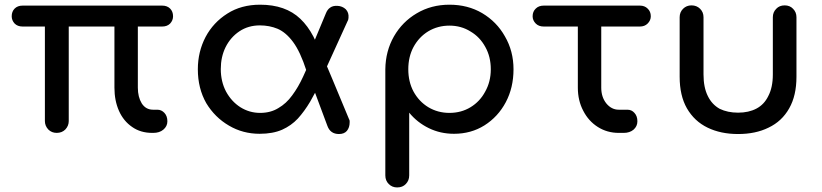

<svg xmlns="http://www.w3.org/2000/svg" viewBox="-20 -571 3532 825"><path d="M223.6 0Q202.1 0 187.5 -14.6Q172.9 -30.3 172.9 -50.8Q172.9 -186.5 172.9 -457Q149.4 -457 77.1 -457Q55.7 -457 43 -469.7Q30.3 -483.4 30.3 -501Q30.3 -521.5 43 -534.2Q55.7 -546.9 77.1 -546.9Q277.3 -546.9 676.8 -546.9Q698.2 -546.9 710.9 -534.2Q723.6 -521.5 723.6 -501Q723.6 -483.4 710.9 -469.7Q698.2 -457 676.8 -457Q641.6 -457 572.3 -457Q572.3 -391.6 572.3 -194.3Q572.3 -154.3 588.9 -127Q606.4 -99.6 637.7 -99.6Q643.6 -99.6 656.2 -99.6Q673.8 -99.6 686.5 -85.9Q699.2 -72.3 699.2 -49.8Q699.2 -28.3 681.6 -13.7Q665 0 638.7 0Q637.7 0 633.8 0Q584 0 547.9 -25.4Q510.7 -50.8 491.2 -94.7Q471.7 -138.7 471.7 -194.3Q471.7 -281.2 471.7 -457Q422.9 -457 275.4 -457Q275.4 -355.5 275.4 -50.8Q275.4 -30.3 260.7 -14.6Q246.1 0 223.6 0Z M1095.7 3.9Q1023.4 3.9 963.9 -31.2Q903.3 -66.4 866.2 -127.9Q830.1 -191.4 830.1 -273.4Q830.1 -348.6 863.3 -412.1Q896.5 -474.6 957 -512.7Q1016.6 -550.8 1097.7 -550.8Q1207 -550.8 1270.5 -490.2Q1335 -428.7 1365.2 -309.6Q1342.8 -295.9 1296.9 -266.6Q1270.5 -348.6 1239.3 -390.6Q1209 -431.6 1172.9 -447.3Q1137.7 -461.9 1096.7 -461.9Q1046.9 -461.9 1008.8 -436.5Q970.7 -411.1 949.2 -368.2Q928.7 -326.2 928.7 -274.4Q928.7 -220.7 951.2 -177.7Q974.6 -134.8 1012.7 -110.4Q1051.8 -85.9 1097.7 -85.9Q1142.6 -85.9 1175.8 -106.4Q1210 -126 1235.4 -161.1Q1261.7 -196.3 1282.2 -241.2Q1303.7 -286.1 1322.3 -335Q1335 -296.9 1359.4 -221.7Q1335.9 -174.8 1312.5 -133.8Q1288.1 -92.8 1259.8 -61.5Q1231.4 -31.2 1192.4 -13.7Q1152.3 3.9 1095.7 3.9ZM1436.5 4.9Q1399.4 4.9 1386.7 -30.3Q1355.5 -113.3 1293.9 -279.3Q1311.5 -293 1364.3 -335Q1393.6 -266.6 1479.5 -59.6Q1481.4 -56.6 1482.4 -51.8Q1482.4 -46.9 1482.4 -44.9Q1482.4 -23.4 1470.7 -8.8Q1459 4.9 1436.5 4.9ZM1349.6 -208Q1335 -231.4 1292 -301.8Q1313.5 -354.5 1379.9 -512.7Q1386.7 -530.3 1398.4 -538.1Q1410.2 -546.9 1429.7 -545.9Q1451.2 -544.9 1465.8 -531.2Q1479.5 -516.6 1477.5 -495.1Q1477.5 -493.2 1476.6 -488.3Q1475.6 -483.4 1473.6 -480.5Q1432.6 -389.6 1349.6 -208Z M1686.5 234.4Q1665 234.4 1650.4 219.7Q1635.7 205.1 1635.7 182.6Q1635.7 31.2 1635.7 -273.4Q1636.7 -351.6 1672.9 -415Q1709 -477.5 1770.5 -513.7Q1833 -550.8 1911.1 -550.8Q1990.2 -550.8 2051.8 -514.6Q2114.3 -477.5 2149.4 -415Q2186.5 -351.6 2186.5 -273.4Q2186.5 -194.3 2153.3 -131.8Q2120.1 -69.3 2061.5 -32.2Q2003.9 3.9 1930.7 3.9Q1872.1 3.9 1822.3 -20.5Q1772.5 -44.9 1738.3 -86.9Q1738.3 2.9 1738.3 182.6Q1738.3 205.1 1723.6 219.7Q1710 234.4 1686.5 234.4ZM1911.1 -85.9Q1961.9 -85.9 2002 -110.4Q2042 -134.8 2064.5 -176.8Q2088.9 -219.7 2088.9 -273.4Q2088.9 -327.1 2065.4 -369.1Q2042 -412.1 2002 -435.5Q1961.9 -460.9 1911.1 -460.9Q1861.3 -460.9 1820.3 -436.5Q1780.3 -412.1 1756.8 -369.1Q1734.4 -327.1 1734.4 -273.4Q1734.4 -219.7 1756.8 -177.7Q1780.3 -134.8 1820.3 -110.4Q1861.3 -85.9 1911.1 -85.9Z M2638.7 0Q2588.9 0 2548.8 -25.4Q2508.8 -50.8 2486.3 -94.7Q2462.9 -138.7 2462.9 -194.3Q2462.9 -281.2 2462.9 -457Q2426.8 -457 2316.4 -457Q2294.9 -457 2282.2 -469.7Q2268.6 -483.4 2268.6 -501Q2268.6 -521.5 2282.2 -534.2Q2294.9 -546.9 2316.4 -546.9Q2454.1 -546.9 2729.5 -546.9Q2750 -546.9 2762.7 -534.2Q2776.4 -521.5 2776.4 -501Q2776.4 -483.4 2762.7 -469.7Q2750 -457 2729.5 -457Q2673.8 -457 2563.5 -457Q2563.5 -391.6 2563.5 -194.3Q2563.5 -154.3 2585 -127Q2607.4 -99.6 2638.7 -99.6Q2651.4 -99.6 2675.8 -99.6Q2694.3 -99.6 2706.1 -85.9Q2718.8 -72.3 2718.8 -49.8Q2718.8 -28.3 2702.1 -13.7Q2685.5 0 2660.2 0Q2653.3 0 2638.7 0Z M3151.4 4.9Q3077.1 4.9 3020.5 -22.5Q2963.9 -49.8 2931.6 -105.5Q2900.4 -160.2 2900.4 -241.2Q2900.4 -326.2 2900.4 -497.1Q2900.4 -518.6 2915 -533.2Q2929.7 -547.9 2951.2 -547.9Q2973.6 -547.9 2988.3 -533.2Q3002.9 -518.6 3002.9 -497.1Q3002.9 -415 3002.9 -251Q3002.9 -195.3 3021.5 -158.2Q3039.1 -122.1 3072.3 -103.5Q3106.4 -86.9 3151.4 -86.9Q3197.3 -86.9 3230.5 -104.5Q3263.7 -122.1 3281.2 -158.2Q3300.8 -195.3 3300.8 -251Q3300.8 -333 3300.8 -497.1Q3300.8 -518.6 3315.4 -533.2Q3329.1 -547.9 3351.6 -547.9Q3374 -547.9 3387.7 -533.2Q3402.3 -518.6 3402.3 -497.1Q3402.3 -412.1 3402.3 -241.2Q3402.3 -160.2 3371.1 -105.5Q3339.8 -49.8 3282.2 -22.5Q3226.6 4.9 3151.4 4.9Z"/></svg>

Font: Abed
Style: Bold
Weight: 700
Designer: Johan Aakerlund
Version: Version 3.105